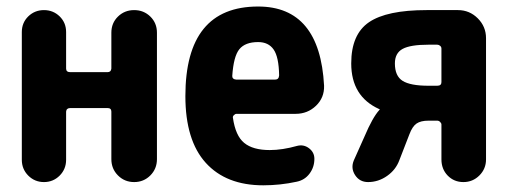

<svg xmlns="http://www.w3.org/2000/svg" viewBox="-20 -550 1540 580"><path d="M454.1 -451.2V-69.3Q454.1 -40 434.1 -20Q414.1 0 385.3 0Q356.4 0 336.4 -20Q316.4 -40 316.4 -69.3V-212.9Q316.4 -223.6 304.7 -223.6H192.4Q180.7 -223.6 179.7 -212.9V-67.4Q179.7 -39.1 160.2 -19.5Q140.6 0 112.8 0Q85 0 65.4 -19.5Q45.9 -39.1 45.9 -67.4V-453.1Q45.9 -481.4 65.4 -500.5Q85 -519.5 112.8 -519.5Q140.6 -519.5 160.2 -500.5Q179.7 -481.4 179.7 -453.1V-342.8Q179.7 -332 192.4 -332H304.7Q315.4 -332 316.4 -342.8V-451.2Q316.4 -480.5 336.4 -500Q356.4 -519.5 385.3 -519.5Q414.1 -519.5 434.1 -500Q454.1 -480.5 454.1 -451.2Z M811.5 -309.6Q822.3 -309.6 823.2 -322.3Q822.3 -377.9 806.6 -400.4Q791 -422.9 759.8 -422.9Q720.7 -422.9 703.1 -401.4Q685.5 -379.9 681.6 -320.3Q681.6 -310.5 693.4 -309.6ZM759.8 -530.3Q946.3 -530.3 959 -291Q960 -254.9 934.6 -230.5Q909.2 -206.1 873 -206.1H694.3Q690.4 -206.1 686.5 -202.1Q682.6 -198.2 683.6 -194.3Q691.4 -139.6 717.8 -118.2Q744.1 -96.7 794.9 -96.7Q833 -96.7 877.9 -109.4Q897.5 -114.3 913.6 -102.1Q929.7 -89.8 929.7 -70.3Q929.7 -44.9 915 -25.4Q900.4 -5.9 876 -1Q826.2 9.8 775.4 9.8Q663.1 9.8 601.6 -58.1Q540 -126 540 -259.8Q540 -530.3 759.8 -530.3Z M1313.5 -301.8V-403.3Q1313.5 -408.2 1309.6 -411.6Q1305.7 -415 1300.8 -415H1274.4Q1219.7 -415 1196.3 -402.3Q1172.9 -389.6 1172.9 -358.4Q1172.9 -320.3 1196.3 -305.7Q1219.7 -291 1274.4 -291H1300.8Q1313.5 -291 1313.5 -301.8ZM1363.3 -519.5Q1398.4 -519.5 1423.3 -494.6Q1448.2 -469.7 1448.2 -434.6V-68.4Q1448.2 -40 1428.2 -20Q1408.2 0 1379.9 0Q1351.6 0 1332.5 -19.5Q1313.5 -39.1 1313.5 -68.4V-173.8Q1313.5 -177.7 1309.6 -181.6Q1305.7 -185.5 1300.8 -185.5H1274.4Q1251 -185.5 1238.3 -176.8Q1225.6 -168 1216.8 -144.5L1186.5 -66.4Q1175.8 -37.1 1149.4 -18.6Q1123 0 1091.8 0Q1066.4 0 1052.7 -21Q1039.1 -42 1048.8 -65.4L1081.1 -137.7Q1105.5 -195.3 1126 -217.8Q1127 -217.8 1127 -218.8Q1127 -220.7 1125 -220.7Q1041 -258.8 1041 -358.4Q1041 -446.3 1094.7 -482.9Q1148.4 -519.5 1268.6 -519.5Z"/></svg>

Font: Rounded-X Mgen+ 2m bold
Style: Bold
Weight: 700
Designer: [Source Han Sans]
Ryoko NISHIZUKA  (kana & ideographs); Paul D. Hunt (Latin, Greek & Cyrillic); Wenlong ZHANG  (bopomofo
Version: Version 1.059.20150602